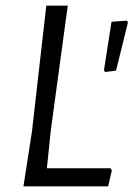

<svg xmlns="http://www.w3.org/2000/svg" viewBox="-20 -660 485 680"><path d="M372 -64 376 -56 363 0H63L93 -193L144 -640H220L160 -199L146 -64ZM430 -587 433 -580 391 -410 353 -405 348 -410 375 -583Z"/></svg>

Font: Alegreya Sans
Style: Italic
Weight: 400
Italic angle: -7°
Designer: Juan Pablo del Peral
Foundry: Huerta Tipografica
Version: Version 2.007